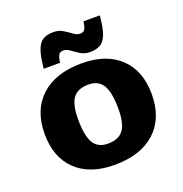

<svg xmlns="http://www.w3.org/2000/svg" viewBox="-133 -847 933 979"><g transform="rotate(-20 334.0 -358.0)"><path d="M326 13Q191.5 13 117 -58.5Q42.5 -130 42.5 -257Q42.5 -386 121.5 -458.8Q200.5 -531.5 342 -531.5Q476.5 -531.5 551 -460Q625.5 -388.5 625.5 -261.5Q625.5 -132 546.5 -59.5Q467.5 13 326 13ZM330.5 -100.5Q387.5 -100.5 413.8 -134.8Q440 -169 440 -249Q440 -339 416 -378.5Q392 -418 337.5 -418Q280.5 -418 254.5 -383.8Q228.5 -349.5 228.5 -269.5Q228.5 -179.5 252.2 -140Q276 -100.5 330.5 -100.5ZM514 -729.5Q508 -663.5 494.8 -629.2Q481.5 -595 459.5 -582.8Q437.5 -570.5 404.5 -570.5Q375.5 -570.5 353.5 -584Q331.5 -597.5 313.2 -611.2Q295 -625 277.5 -625Q260.5 -625 253 -614.8Q245.5 -604.5 240.5 -571.5H152Q158 -637.5 171 -671.8Q184 -706 206.2 -718.2Q228.5 -730.5 261.5 -730.5Q290.5 -730.5 312.5 -717Q334.5 -703.5 352.8 -689.8Q371 -676 388.5 -676Q405 -676 412.8 -686.2Q420.5 -696.5 425.5 -729.5Z"/></g></svg>

Font: Newsreader Caption
Style: Bold
Weight: 700
Designer: Hugues Gentile
Foundry: Production Type
Version: Version 1.001